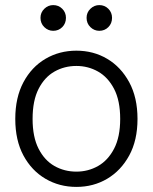

<svg xmlns="http://www.w3.org/2000/svg" viewBox="-20 -722 599 754"><path d="M280 12Q213 12 158.5 -20Q104 -52 72 -111.5Q40 -171 40 -255Q40 -339 72 -399Q104 -459 158.5 -491Q213 -523 280 -523Q347 -523 401 -491Q455 -459 487.5 -399Q520 -339 520 -255Q520 -171 487.5 -111.5Q455 -52 401 -20Q347 12 280 12ZM280 -48Q326 -48 365 -70Q404 -92 428 -138Q452 -184 452 -255Q452 -327 428 -373Q404 -419 365 -441Q326 -463 280 -463Q233 -463 194 -441Q155 -419 131.5 -373Q108 -327 108 -255Q108 -184 131.5 -138Q155 -92 194 -70Q233 -48 280 -48ZM189 -601Q169 -601 154 -615.5Q139 -630 139 -652Q139 -673 154 -687.5Q169 -702 189 -702Q210 -702 224.5 -687.5Q239 -673 239 -652Q239 -630 224.5 -615.5Q210 -601 189 -601ZM370 -601Q350 -601 335 -615.5Q320 -630 320 -652Q320 -673 335 -687.5Q350 -702 370 -702Q391 -702 405.5 -687.5Q420 -673 420 -652Q420 -630 405.5 -615.5Q391 -601 370 -601Z"/></svg>

Font: TikTok Sans 24pt Light
Style: Regular
Weight: 300
Version: Version 4.000